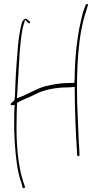

<svg xmlns="http://www.w3.org/2000/svg" viewBox="-20 -764 506 971"><path d="M36 -242C31 -237 33 -232 40 -232L55 -233L53 -218C52 -201 52 -182 52 -162C51 -120 52 -79 55 -37C60 33 68 103 85 152H86L94 184C96 188 97 188 101 187C108 184 107 186 106 180L96 150C70 69 61 -48 64 -156C64 -183 65 -211 66 -236V-243C75 -250 87 -255 98 -260C116 -267 136 -276 156 -286C199 -310 263 -322 323 -322L358 -324V-311C358 -218 363 -88 369 -4L370 20C372 24 374 26 377 26C381 26 382 23 382 22V21L381 -5C377 -65 373 -180 370 -251C367 -418 374 -587 416 -709L424 -736C424 -739 426 -740 425 -742C423 -746 416 -742 414 -741L404 -714C397 -695 392 -670 385 -639C370 -572 360 -481 358 -397C358 -384 358 -371 357 -357L356 -345L322 -344C283 -344 244 -336 210 -328C173 -319 134 -295 94 -278L65 -267L67 -287C71 -359 75 -423 79 -492C84 -545 87 -601 101 -644L107 -664L122 -649C124 -647 124 -646 129 -646C130 -646 132 -647 132 -651C132 -652 131 -654 130 -656L116 -666V-667C105 -676 92 -656 90 -647C79 -607 71 -548 68 -493C62 -427 58 -356 56 -286C56 -278 55 -267 53 -258V-257ZM40 -233C40 -233 40 -232 40 -232C40 -232 40 -233 40 -233ZM94 184Z"/></svg>

Font: Stray Cat
Style: HlCn
Weight: 100
Version: Version 1.0